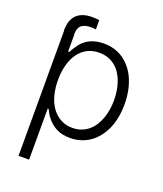

<svg xmlns="http://www.w3.org/2000/svg" viewBox="-157 -772 916 1079"><g transform="rotate(20 301.0 -232.5)"><path d="M205.3 -670.1Q236.2 -670.1 248.9 -666.5V-611.5Q241.5 -612.9 233.5 -613.5Q225.5 -614 219.5 -614Q181.8 -614 162.8 -598.2Q143.8 -582.4 143.8 -545.5H144.9V-441.4H152.3Q158 -453.8 165.8 -466.3Q173.7 -478.7 183.6 -491.8Q193.2 -504.6 206.3 -515.8Q219.5 -527 236.3 -535.3Q253.2 -543.7 273.8 -548.3Q294.4 -552.9 319.2 -552.9Q387.1 -552.9 437.5 -517.8Q462.7 -500.4 482.6 -475.3Q502.5 -450.3 516.2 -419Q529.8 -387.8 537.1 -350.7Q544.4 -313.6 544.4 -271.3Q544.4 -185.7 516.3 -123.2Q502.1 -91.6 482.2 -66.6Q462.4 -41.5 437.5 -24.3Q412.6 -7.1 383 2.1Q353.3 11.4 320 11.4Q271.3 11.4 237.6 -6.4Q221.2 -14.9 207.7 -26.3Q194.2 -37.6 183.8 -50.2Q173.3 -62.9 165.5 -76Q157.7 -89.1 152.3 -101.2H146.7V204.5H83.5V-545.5H82.4Q82.4 -608.7 114.3 -639.4Q146.3 -670.1 205.3 -670.1ZM146 -272.4Q146 -223 157.1 -181.6Q168.3 -140.3 189.8 -110.3Q211.3 -80.3 242.2 -63.4Q273.1 -46.5 312.5 -46.5Q343 -46.5 367.4 -55.9Q391.7 -65.3 410.3 -81.5Q429 -97.7 442.5 -119.5Q456 -141.3 464.5 -166.4Q473 -191.4 477.1 -218.6Q481.2 -245.7 481.2 -272.4Q481.2 -298.7 477.3 -325.3Q473.4 -351.9 465 -376.8Q456.7 -401.6 443.4 -423.3Q430 -445 411.2 -460.9Q392.4 -476.9 367.9 -486.2Q343.4 -495.4 312.5 -495.4Q272.4 -495.4 241.3 -478.9Q210.2 -462.4 189.1 -432.7Q168 -403.1 157 -362.2Q146 -321.4 146 -272.4Z"/></g></svg>

Font: Inter P Light
Style: Regular
Weight: 300
Designer: Rasmus Andersson
Foundry: rsms
Version: Version 3.018;git-588b23468